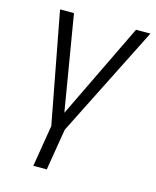

<svg xmlns="http://www.w3.org/2000/svg" viewBox="-103 -561 662 813"><g transform="rotate(15 227.5 -154.5)"><path d="M121 180 151 -2 59 -489H120L195 -40H175L392 -489H455L210 -2L180 180Z"/></g></svg>

Font: Nunito Sans 10pt Condensed Light
Style: Italic
Weight: 300
Width: 3
Italic angle: -9°
Designer: Vernon Adams
Foundry: Vernon Adams
Version: Version 3.101;gftools[0.9.27]